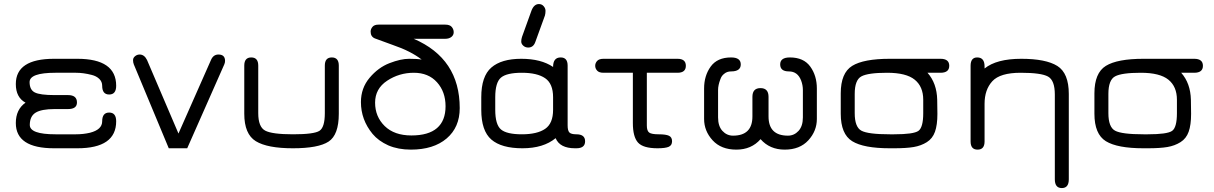

<svg xmlns="http://www.w3.org/2000/svg" viewBox="-20 -746 6107 966"><path d="M322.3 -197.3H254.9Q188.5 -197.3 159.2 -179.2Q129.9 -161.1 129.9 -117.2Q129.9 -70.3 258.8 -70.3H362.3Q399.4 -70.3 432.6 -78.1Q494.1 -93.8 494.1 -135.7Q494.1 -179.7 529.3 -179.7Q564.5 -179.7 564.5 -135.7Q564.5 0 369.1 0H252Q59.6 0 59.6 -127Q59.6 -195.3 108.4 -229.5Q59.6 -255.9 59.6 -323.2Q59.6 -450.2 252 -450.2H369.1Q564.5 -450.2 564.5 -314.5Q564.5 -270.5 529.3 -270.5Q494.1 -270.5 494.1 -314.5Q494.1 -335 479.5 -349.1Q464.8 -363.3 441.4 -369.1Q399.4 -379.9 362.3 -379.9H258.8Q128.9 -379.9 128.9 -333Q128.9 -293.9 155.3 -280.8Q181.6 -267.6 254.9 -267.6H322.3Q367.2 -267.6 367.2 -230.5Q367.2 -197.3 322.3 -197.3Z M829.1 0 653.3 -421.9Q649.4 -431.6 649.4 -443.4Q649.4 -455.1 659.7 -463.4Q669.9 -471.7 682.6 -471.7Q706.1 -471.7 719.7 -444.3L877.9 -74.2L1042 -445.3Q1053.7 -471.7 1079.1 -471.7Q1112.3 -471.7 1112.3 -439.5Q1112.3 -430.7 1108.4 -421.9L921.9 0Z M1209 -173.8V-416Q1209 -457 1244.1 -457Q1279.3 -457 1279.3 -416V-176.8Q1279.3 -107.4 1314 -88.9Q1348.6 -70.3 1454.6 -70.3Q1560.5 -70.3 1587.4 -87.9Q1614.3 -105.5 1614.3 -176.8V-416Q1614.3 -457 1649.4 -457Q1684.6 -457 1684.6 -416V-173.8Q1684.6 -67.4 1633.3 -33.7Q1582 0 1453.6 0Q1325.2 0 1267.1 -35.6Q1209 -71.3 1209 -173.8Z M1866.2 -552.7Q1844.7 -561.5 1844.7 -586.9Q1844.7 -599.6 1854 -610.8Q1863.3 -622.1 1884.8 -622.1H2219.7Q2243.2 -622.1 2252.9 -610.4Q2262.7 -598.6 2262.7 -584Q2262.7 -569.3 2251 -560.1Q2239.3 -550.8 2219.7 -550.8H2061.5Q2293 -451.2 2293 -202.1Q2293 -105.5 2227.1 -49.3Q2161.1 6.8 2046.9 6.8Q1983.4 6.8 1933.6 -14.6Q1883.8 -37.1 1854.5 -72.3Q1795.9 -143.6 1795.9 -232.4Q1795.9 -302.7 1839.4 -354.5Q1882.8 -406.2 1939.5 -428.2Q1996.1 -450.2 2038.6 -450.2Q2081.1 -450.2 2101.6 -446.3Q2045.9 -489.3 1957 -519.5ZM1867.2 -229.5Q1867.2 -159.2 1915.5 -111.8Q1963.9 -64.5 2049.8 -64.5Q2135.7 -64.5 2178.7 -101.6Q2221.7 -138.7 2221.7 -211.4Q2221.7 -284.2 2178.7 -332Q2135.7 -379.9 2062 -379.9Q1988.3 -379.9 1927.7 -339.8Q1867.2 -299.8 1867.2 -229.5Z M2691.4 -725.6Q2706.1 -725.6 2715.3 -714.8Q2724.6 -704.1 2724.6 -691.4Q2724.6 -678.7 2721.7 -668L2673.8 -536.1Q2664.1 -506.8 2637.7 -506.8Q2623 -506.8 2612.8 -516.1Q2602.5 -525.4 2602.5 -537.1Q2602.5 -548.8 2606.4 -560.5L2654.3 -693.4Q2667 -725.6 2691.4 -725.6ZM2879.9 0H2873Q2796.9 0 2775.4 -50.8Q2713.9 0 2608.4 0Q2502.9 0 2452.1 -43.9Q2401.4 -87.9 2401.4 -193.4V-256.8Q2401.4 -362.3 2452.1 -406.2Q2502.9 -450.2 2602.5 -450.2Q2702.1 -450.2 2762.7 -409.2Q2762.7 -457 2800.8 -457Q2835.9 -457 2835.9 -416V-115.2Q2835.9 -88.9 2844.7 -79.6Q2853.5 -70.3 2879.9 -70.3Q2923.8 -70.3 2923.8 -35.2Q2923.8 0 2879.9 0ZM2471.7 -256.8V-193.4Q2471.7 -119.1 2500.5 -94.7Q2529.3 -70.3 2606 -70.3Q2682.6 -70.3 2722.7 -97.7Q2762.7 -125 2762.7 -193.4V-256.8Q2762.7 -325.2 2722.7 -352.5Q2682.6 -379.9 2606 -379.9Q2529.3 -379.9 2500.5 -355.5Q2471.7 -331.1 2471.7 -256.8Z M3288.1 0Q3215.8 0 3189.9 -28.8Q3164.1 -57.6 3164.1 -127V-379.9H3016.6Q2994.1 -379.9 2984.4 -390.6Q2974.6 -401.4 2974.6 -415Q2974.6 -428.7 2984.4 -439.5Q2994.1 -450.2 3016.6 -450.2H3388.7Q3430.7 -450.2 3430.7 -415Q3430.7 -379.9 3388.7 -379.9H3234.4V-114.3Q3234.4 -87.9 3246.1 -79.1Q3257.8 -70.3 3293.9 -70.3Q3330.1 -70.3 3345.7 -63Q3361.3 -55.7 3361.3 -35.2Q3361.3 -14.6 3344.2 -7.3Q3327.1 0 3288.1 0Z M3806.6 -45.9Q3760.7 6.8 3684.6 6.8Q3608.4 6.8 3565.4 -40Q3522.5 -86.9 3522.5 -147.5V-300.8Q3522.5 -365.2 3555.7 -411.1Q3588.9 -457 3658.2 -457Q3707 -457 3707 -421.9Q3707 -386.7 3658.2 -386.7Q3637.7 -386.7 3624 -375Q3610.4 -365.2 3604.5 -347.7Q3592.8 -317.4 3592.8 -293V-155.3Q3592.8 -111.3 3614.7 -87.4Q3636.7 -63.5 3668 -63.5Q3765.6 -63.5 3765.6 -160.2V-258.8Q3765.6 -302.7 3806.2 -302.7Q3846.7 -302.7 3846.7 -258.8V-160.2Q3846.7 -63.5 3944.3 -63.5Q3975.6 -63.5 3997.6 -87.4Q4019.5 -111.3 4019.5 -155.3V-293Q4019.5 -317.4 4010.7 -340.8Q3993.2 -386.7 3949.2 -386.7Q3905.3 -386.7 3905.3 -421.9Q3905.3 -457 3954.1 -457Q4023.4 -457 4056.6 -411.1Q4089.8 -365.2 4089.8 -300.8V-147.5Q4089.8 -86.9 4046.9 -40Q4003.9 6.8 3928.2 6.8Q3852.5 6.8 3806.6 -45.9Z M4711.9 -450.2Q4755.9 -450.2 4755.9 -415Q4755.9 -379.9 4711.9 -379.9H4646.5Q4693.4 -327.1 4695.3 -244.1L4696.3 -172.9Q4696.3 -117.2 4684.1 -83Q4671.9 -48.8 4643.1 -30.8Q4614.3 -12.7 4577.1 -6.3Q4540 0 4478.5 0H4457Q4325.2 0 4267.6 -35.6Q4210 -71.3 4210 -173.8V-276.4Q4210 -378.9 4267.6 -414.6Q4325.2 -450.2 4457 -450.2ZM4280.3 -273.4V-176.8Q4280.3 -106.4 4314 -88.4Q4347.7 -70.3 4457 -70.3H4478.5Q4576.2 -70.3 4600.6 -87.4Q4625 -104.5 4625 -176.8V-244.1Q4625 -310.5 4582 -345.2Q4539.1 -379.9 4443.4 -379.9Q4347.7 -379.9 4314 -361.8Q4280.3 -343.8 4280.3 -273.4Z M4933.6 -223.6V-34.2Q4933.6 6.8 4898.4 6.8Q4863.3 6.8 4863.3 -34.2V-415Q4863.3 -457 4896.5 -457Q4933.6 -457 4933.6 -412.1V-401.4Q4994.1 -450.2 5118.2 -450.2Q5242.2 -450.2 5299.8 -414.1Q5357.4 -377.9 5357.4 -273.4V156.2Q5357.4 200.2 5322.3 200.2Q5287.1 200.2 5287.1 156.2V-270.5Q5287.1 -341.8 5252.9 -360.8Q5218.8 -379.9 5115.2 -379.9Q5011.7 -379.9 4972.7 -337.4Q4933.6 -294.9 4933.6 -223.6Z M5988.3 -450.2Q6032.2 -450.2 6032.2 -415Q6032.2 -379.9 5988.3 -379.9H5922.9Q5969.7 -327.1 5971.7 -244.1L5972.7 -172.9Q5972.7 -117.2 5960.4 -83Q5948.2 -48.8 5919.4 -30.8Q5890.6 -12.7 5853.5 -6.3Q5816.4 0 5754.9 0H5733.4Q5601.6 0 5543.9 -35.6Q5486.3 -71.3 5486.3 -173.8V-276.4Q5486.3 -378.9 5543.9 -414.6Q5601.6 -450.2 5733.4 -450.2ZM5556.6 -273.4V-176.8Q5556.6 -106.4 5590.3 -88.4Q5624 -70.3 5733.4 -70.3H5754.9Q5852.5 -70.3 5877 -87.4Q5901.4 -104.5 5901.4 -176.8V-244.1Q5901.4 -310.5 5858.4 -345.2Q5815.4 -379.9 5719.7 -379.9Q5624 -379.9 5590.3 -361.8Q5556.6 -343.8 5556.6 -273.4Z"/></svg>

Font: Jura
Style: DemiBold
Weight: 600
Version: Version 2.5